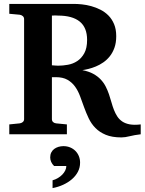

<svg xmlns="http://www.w3.org/2000/svg" viewBox="-20 -691 744 988"><path d="M704.1 0Q670.9 3.9 647.2 10Q623.5 16.1 605 16.1Q556.6 16.1 524.4 2.7Q492.2 -10.7 470.9 -32.5Q449.7 -54.2 436.5 -82Q423.3 -109.9 412.8 -138.9Q402.3 -168 392.1 -195.8Q381.8 -223.6 366.2 -245.4Q350.6 -267.1 327.1 -280.5Q303.7 -293.9 267.1 -293.9H247.1V-78.1Q247.1 -68.4 253.4 -62.7Q259.8 -57.1 269 -56.2L324.2 -50.8V0H27.8V-50.8L81.1 -56.2Q89.8 -57.1 96.9 -62.7Q104 -68.4 104 -78.1V-592.8Q104 -602.5 96.9 -608.4Q89.8 -614.3 81.1 -615.2L27.8 -620.1V-670.9H359.9Q378.4 -670.9 401.9 -668.5Q425.3 -666 449.5 -659.4Q473.6 -652.8 496.8 -641.1Q520 -629.4 538.1 -611.1Q556.2 -592.8 567.1 -566.7Q578.1 -540.5 578.1 -504.9Q578.1 -471.2 569.1 -445.8Q560.1 -420.4 545.2 -401.6Q530.3 -382.8 511.5 -369.9Q492.7 -356.9 473.1 -348.9Q453.6 -340.8 435.5 -336.4Q417.5 -332 403.8 -330.1Q436.5 -323.7 459.5 -311.3Q482.4 -298.8 498 -282.2Q513.7 -265.6 523.7 -246.1Q533.7 -226.6 540.8 -205.8Q547.9 -185.1 553.5 -164.6Q559.1 -144 566.4 -125.5Q573.7 -106.9 583.7 -91.6Q593.8 -76.2 609.4 -65.7Q625 -55.2 647.9 -51Q670.9 -46.9 704.1 -50.8ZM428.2 -485.8Q428.2 -549.3 390.1 -580.1Q352.1 -610.8 278.8 -610.8Q274.9 -611.3 269.5 -611.3H259.3Q253.4 -611.3 247.1 -610.8V-355Q259.8 -354 267.8 -353.5Q275.9 -353 279.8 -353Q303.2 -353 329.3 -357.7Q355.5 -362.3 377.4 -376.7Q399.4 -391.1 413.8 -417.2Q428.2 -443.4 428.2 -485.8ZM392.1 146Q392.1 171.4 380.9 192.9Q369.6 214.4 350.1 231.2Q330.6 248 304.9 259.8Q279.3 271.5 250.5 276.9V236.8Q265.1 232.9 277.8 225.3Q290.5 217.8 300.3 207.8Q310.1 197.8 315.7 186.3Q321.3 174.8 321.3 163.1H258.3Q248.5 153.8 243.4 142.3Q238.3 130.9 238.3 119.1Q238.3 104.5 243.9 93.5Q249.5 82.5 259 75.4Q268.6 68.4 280.8 64.7Q293 61 306.2 61Q325.2 61 341.1 67.6Q356.9 74.2 368.4 85.9Q379.9 97.7 386 113Q392.1 128.4 392.1 146Z"/></svg>

Font: Charis SIL Phon
Style: Bold
Weight: 700
Foundry: SIL International
Version: Version 5.000